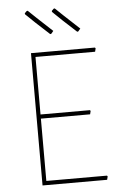

<svg xmlns="http://www.w3.org/2000/svg" viewBox="-57 -881 569 921"><g transform="rotate(-5 227.0 -420.5)"><path d="M226 -734 215 -721 210 -720Q133 -790 98 -825L97 -830L107 -840L112 -841Q135 -818 226 -734ZM356 -734 345 -721 340 -720Q263 -790 228 -825L227 -830L237 -840L242 -841Q265 -818 356 -734ZM422 -20 425 -16 421 0H110V-637H418L421 -633L417 -617H130V-340H368L371 -336L367 -320H130V-20Z"/></g></svg>

Font: Alegreya Sans SC Thin
Style: Regular
Weight: 100
Designer: Juan Pablo del Peral
Foundry: Huerta Tipografica
Version: Version 2.007